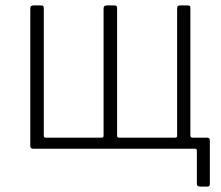

<svg xmlns="http://www.w3.org/2000/svg" viewBox="-20 -550 816 710"><path d="M672 -530Q680 -530 682 -528Q684 -526 684 -519V-11Q684 0 674 0H102Q92 0 92 -11V-517Q92 -525 95 -527.5Q98 -530 106 -530H130Q137 -530 139.5 -528Q142 -526 142 -519V-48Q142 -41 149 -41H357Q363 -41 363 -48V-517Q363 -525 366 -527.5Q369 -530 377 -530H401Q408 -530 410.5 -528Q413 -526 413 -519V-48Q413 -41 420 -41H628Q635 -41 635 -48V-517Q635 -525 637.5 -527.5Q640 -530 648 -530ZM720 140Q708 140 708 130V7Q708 0 701 0H656V-41H684V-49Q684 -41 692 -41H746Q756 -41 756 -31V129Q756 135 754 137.5Q752 140 746 140Z"/></svg>

Font: Libre Franklin ExtraLight
Style: Regular
Weight: 250
Designer: Pablo Impallari, Rodrigo Fuenzalida, Nhung Nguyen
Foundry: Impallari Type
Version: Version 3.000